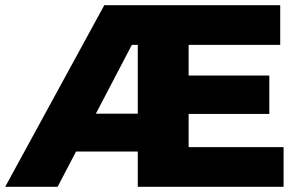

<svg xmlns="http://www.w3.org/2000/svg" viewBox="-34 -720 1153 740"><path d="M-14 0 368 -700H565V-547H397L516 -627L188 0ZM208 -136 209 -282H565V-136ZM679 -429H1004V-281H679ZM693 -153H1059V0H497V-700H1046V-547H693Z"/></svg>

Font: MOST Montserrat ExtraBold
Style: Regular
Weight: 800
Designer: Julieta Ulanovsky
Foundry: Julieta Ulanovsky
Version: Version 8.000;March 11, 2024;FontCreator 15.0.0.2926 64-bit